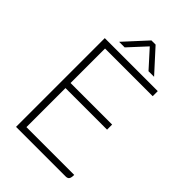

<svg xmlns="http://www.w3.org/2000/svg" viewBox="-256 -973 1071 1071"><g transform="rotate(45 280.0 -437.5)"><path d="M505 -40Q505 -18 499 -9Q493 0 477 0H86V-700H504V-660H128V-388H456V-348H128V-40ZM279 -875H312L433 -742H389L296 -845L201 -742H157Z"/></g></svg>

Font: Krub ExtraLight
Style: Regular
Weight: 275
Designer: Ekaluck Peanpanawate
Foundry: Cadson Demak Co.,Ltd.
Version: Version 1.000; ttfautohint (v1.6)